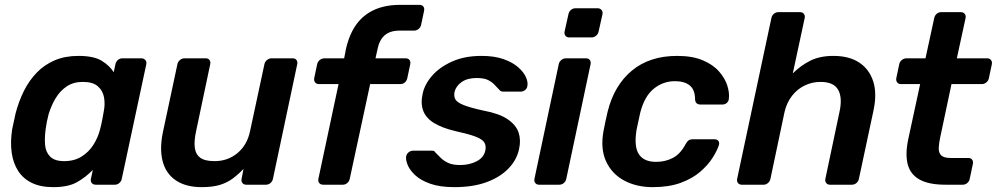

<svg xmlns="http://www.w3.org/2000/svg" viewBox="-20 -760 4102 790"><path d="M199 10Q147 10 111 -7.5Q75 -25 54.5 -57Q34 -89 28 -132.5Q22 -176 30 -228Q34 -246 37 -260.5Q40 -275 44 -293Q57 -343 78.5 -386Q100 -429 131.5 -461.5Q163 -494 205.5 -512Q248 -530 303 -530Q365 -530 397.5 -510.5Q430 -491 448 -463L455 -496Q457 -506 465 -513Q473 -520 483 -520H562Q572 -520 578 -513Q584 -506 582 -496L481 -24Q479 -14 471 -7Q463 0 453 0H374Q363 0 357.5 -7Q352 -14 354 -24L362 -61Q332 -30 296 -10Q260 10 199 10ZM244 -97Q286 -97 316 -116Q346 -135 364.5 -164.5Q383 -194 391 -225Q396 -243 400 -263.5Q404 -284 407 -302Q413 -332 408 -359.5Q403 -387 382.5 -405Q362 -423 321 -423Q282 -423 254.5 -404.5Q227 -386 209 -356Q191 -326 180 -290Q176 -275 173 -260Q170 -245 168 -230Q163 -194 165.5 -164Q168 -134 186.5 -115.5Q205 -97 244 -97Z M810 10Q745 10 704 -17.5Q663 -45 649.5 -95.5Q636 -146 650 -215L710 -496Q712 -506 720.5 -513Q729 -520 739 -520H827Q837 -520 842 -513Q847 -506 845 -496L787 -221Q778 -180 781.5 -152.5Q785 -125 804 -111Q823 -97 863 -97Q917 -97 957 -130Q997 -163 1009 -221L1068 -496Q1070 -506 1078.5 -513Q1087 -520 1097 -520H1184Q1195 -520 1200 -513Q1205 -506 1203 -496L1103 -24Q1101 -14 1093 -7Q1085 0 1074 0H993Q983 0 977.5 -7Q972 -14 974 -24L982 -65Q960 -42 937 -25Q914 -8 884 1Q854 10 810 10Z M1310 0Q1299 0 1293.5 -7Q1288 -14 1290 -24L1373 -414H1292Q1282 -414 1276.5 -421Q1271 -428 1273 -439L1285 -496Q1287 -506 1295.5 -513Q1304 -520 1315 -520H1396L1404 -561Q1418 -621 1447 -660.5Q1476 -700 1521 -720Q1566 -740 1626 -740H1706Q1717 -740 1722 -733Q1727 -726 1725 -716L1713 -659Q1711 -648 1702.5 -641Q1694 -634 1684 -634H1624Q1584 -634 1562 -614Q1540 -594 1533 -556L1525 -520H1649Q1660 -520 1665 -513Q1670 -506 1668 -496L1656 -439Q1654 -428 1646 -421Q1638 -414 1627 -414H1503L1419 -24Q1417 -14 1409 -7Q1401 0 1391 0Z M1850 10Q1790 10 1750.5 -4Q1711 -18 1688.5 -39Q1666 -60 1657.5 -81Q1649 -102 1651 -116Q1653 -127 1661.5 -133.5Q1670 -140 1679 -140H1758Q1762 -140 1765 -139Q1768 -138 1771 -133Q1782 -122 1794 -110Q1806 -98 1824.5 -89.5Q1843 -81 1873 -81Q1912 -81 1941.5 -96.5Q1971 -112 1977 -141Q1981 -162 1972 -175Q1963 -188 1935 -198.5Q1907 -209 1852 -221Q1798 -234 1765.5 -254Q1733 -274 1721.5 -304Q1710 -334 1719 -374Q1727 -413 1758 -448.5Q1789 -484 1840.5 -507Q1892 -530 1961 -530Q2015 -530 2052.5 -516.5Q2090 -503 2112.5 -483Q2135 -463 2144 -442.5Q2153 -422 2150 -407Q2149 -396 2140.5 -389.5Q2132 -383 2123 -383H2050Q2045 -383 2041 -385Q2037 -387 2035 -390Q2025 -400 2014.5 -411.5Q2004 -423 1987.5 -431Q1971 -439 1941 -439Q1903 -439 1879.5 -422.5Q1856 -406 1850 -381Q1847 -364 1853.5 -351.5Q1860 -339 1887 -328Q1914 -317 1969 -305Q2034 -293 2068.5 -269.5Q2103 -246 2113.5 -215.5Q2124 -185 2116 -148Q2107 -103 2072.5 -67Q2038 -31 1982 -10.5Q1926 10 1850 10Z M2198 0Q2188 0 2182.5 -7Q2177 -14 2179 -24L2279 -496Q2281 -506 2289.5 -513Q2298 -520 2308 -520H2391Q2402 -520 2407 -513Q2412 -506 2410 -496L2310 -24Q2308 -14 2300 -7Q2292 0 2281 0ZM2322 -606Q2312 -606 2306.5 -613Q2301 -620 2303 -630L2319 -702Q2321 -712 2329 -719Q2337 -726 2348 -726H2439Q2449 -726 2455 -719Q2461 -712 2459 -702L2443 -630Q2441 -620 2432.5 -613Q2424 -606 2414 -606Z M2666 10Q2599 10 2548.5 -17Q2498 -44 2474 -95.5Q2450 -147 2463 -220Q2466 -235 2471 -259.5Q2476 -284 2480 -300Q2507 -409 2580 -469.5Q2653 -530 2766 -530Q2829 -530 2871.5 -512Q2914 -494 2938.5 -466Q2963 -438 2972.5 -408Q2982 -378 2979 -354Q2978 -343 2970.5 -336.5Q2963 -330 2953 -330H2862Q2852 -330 2846.5 -335Q2841 -340 2840 -350Q2840 -390 2818.5 -408Q2797 -426 2757 -426Q2708 -426 2669.5 -394.5Q2631 -363 2614 -295Q2610 -277 2606 -258Q2602 -239 2599 -225Q2588 -156 2609 -125Q2630 -94 2679 -94Q2718 -94 2749 -110.5Q2780 -127 2801 -167Q2807 -178 2813.5 -182.5Q2820 -187 2830 -187H2920Q2930 -187 2935.5 -180.5Q2941 -174 2938 -163Q2931 -141 2912.5 -111.5Q2894 -82 2862 -54Q2830 -26 2781.5 -8Q2733 10 2666 10Z M3032 0Q3022 0 3016.5 -7Q3011 -14 3013 -24L3154 -686Q3156 -696 3164 -703Q3172 -710 3182 -710H3272Q3282 -710 3287.5 -703Q3293 -696 3291 -686L3242 -458Q3274 -490 3313.5 -510Q3353 -530 3409 -530Q3474 -530 3515.5 -502.5Q3557 -475 3573 -425Q3589 -375 3574 -305L3514 -24Q3512 -14 3504 -7Q3496 0 3485 0H3395Q3385 0 3379.5 -7Q3374 -14 3376 -24L3434 -299Q3447 -357 3429 -390Q3411 -423 3356 -423Q3322 -423 3291.5 -408.5Q3261 -394 3239 -366Q3217 -338 3208 -299L3150 -24Q3148 -14 3140 -7Q3132 0 3122 0Z M3870 0Q3802 0 3764 -21Q3726 -42 3715 -83.5Q3704 -125 3717 -187L3766 -414H3687Q3677 -414 3671.5 -421Q3666 -428 3668 -439L3680 -496Q3682 -506 3690.5 -513Q3699 -520 3710 -520H3788L3824 -686Q3826 -696 3834 -703Q3842 -710 3852 -710H3933Q3944 -710 3949.5 -703Q3955 -696 3953 -686L3917 -520H4042Q4052 -520 4057.5 -513Q4063 -506 4061 -496L4049 -439Q4047 -428 4038.5 -421Q4030 -414 4020 -414H3895L3849 -197Q3843 -170 3842.5 -150.5Q3842 -131 3853 -120.5Q3864 -110 3892 -110H3964Q3975 -110 3980 -103Q3985 -96 3983 -86L3970 -24Q3968 -14 3960 -7Q3952 0 3941 0Z"/></svg>

Font: Rubik Medium
Style: Italic
Weight: 500
Italic angle: -12°
Designer: Hubert and Fischer
Foundry: Hubert and Fischer
Version: Version 2.300;gftools[0.9.30]